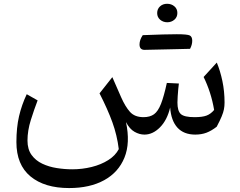

<svg xmlns="http://www.w3.org/2000/svg" viewBox="-20 -687 1235 989"><path d="M985.8 6.3Q926.8 6.3 894 -29.5Q861.3 -65.4 856.4 -133.3Q841.3 -68.8 804.2 -31.2Q767.1 6.3 724.1 6.3Q698.2 6.3 672.9 -8.1Q647.5 -22.5 628.9 -58.1Q651.9 48.8 621.1 124.8Q590.3 200.7 516.6 241.2Q442.9 281.7 335.9 281.7Q209.5 281.7 137 221.7Q64.5 161.6 64.5 44.9Q64.5 -29.8 78.1 -88.4Q91.8 -147 117.7 -201.7L173.8 -169.9Q155.8 -123 138.7 -68.6Q121.6 -14.2 121.6 37.1Q121.6 82 142.6 111.1Q163.6 140.1 197.8 156.2Q231.9 172.4 272.5 178.7Q313 185.1 352.1 185.1Q403.8 185.1 452.1 173.1Q500.5 161.1 537.6 137.7Q574.7 114.3 591.8 81.1Q583 9.3 558.8 -57.4Q534.7 -124 492.7 -206.1L558.6 -289.6L604 -186Q625 -138.2 649.4 -110.8Q673.8 -83.5 719.2 -83.5Q752.4 -83.5 773.2 -98.4Q793.9 -113.3 809.1 -151.6Q824.2 -189.9 839.4 -259.8L901.4 -256.8Q899.9 -246.6 898.2 -228.3Q896.5 -210 895.3 -190.9Q894 -171.9 894 -158.7Q894 -115.2 911.6 -99.4Q929.2 -83.5 982.4 -83.5Q1022 -83.5 1043.7 -91.6Q1065.4 -99.6 1083 -120.6Q1075.2 -167 1061.3 -210Q1047.4 -252.9 1028.8 -290.5L1096.7 -364.7Q1114.3 -322.8 1125.5 -269.8Q1136.7 -216.8 1136.7 -158.7Q1136.7 -140.1 1133.5 -124Q1130.4 -107.9 1121.8 -87.2Q1113.3 -66.4 1096.2 -34.2Q1069.3 -13.2 1043.5 -3.4Q1017.6 6.3 985.8 6.3ZM724.6 -430.2Q698.7 -430.2 698.7 -458Q698.7 -481.4 715.3 -505.9Q835.9 -510.7 890.6 -510.7Q945.3 -510.7 957.8 -504.2Q970.2 -497.6 970.2 -477.1Q970.2 -456.5 959 -435.5Q928.2 -434.6 900.4 -434.1Q872.6 -433.6 812.5 -432.1Q752.4 -430.7 724.6 -430.2ZM841.6 -572.3Q820.3 -572.3 804.9 -585.4Q789.6 -598.6 789.6 -619.6Q789.6 -640.6 804.2 -654.1Q818.8 -667.5 840.8 -667.5Q862.8 -667.5 878.2 -654.5Q893.6 -641.6 893.6 -620.1Q893.6 -598.6 878.2 -585.4Q862.8 -572.3 841.6 -572.3Z"/></svg>

Font: Pinar DS4-Regular
Style: Regular
Weight: 400
Designer: Amin Abedi
Version: Version 2.000